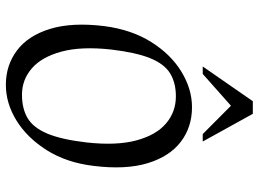

<svg xmlns="http://www.w3.org/2000/svg" viewBox="-134 -738 882 655"><g transform="rotate(90 307.5 -410.0)"><path d="M268.9 11.5Q201.9 11.5 151.4 -26.6Q100.9 -64.6 78 -139.5Q55.1 -214.4 68.5 -324Q80.5 -416.9 122.7 -484.1Q164.8 -551.3 224.1 -587.4Q283.3 -623.5 345.1 -623.5Q413.1 -623.5 463.1 -585.4Q513.1 -547.4 536.1 -472.6Q559 -397.8 545.5 -288Q534.3 -195.3 491.8 -128Q449.2 -60.7 390.5 -24.6Q331.7 11.5 268.9 11.5ZM302.4 -43.5Q350.9 -43.5 383.3 -63.2Q415.7 -82.9 435.7 -131Q455.6 -179.1 465.5 -264.1Q476.7 -366.1 458.5 -433.7Q440.2 -501.4 400.7 -534.9Q361.3 -568.5 308.1 -568.5Q261.8 -568.5 229.7 -548.8Q197.7 -529.1 178.1 -481Q158.6 -432.9 148.5 -347.9Q137.3 -245.9 155.5 -178.4Q173.8 -110.8 212.6 -77.2Q251.5 -43.5 302.4 -43.5ZM206.3 -660.1 324.8 -831H367.8L462.3 -660.1H436.9L340.2 -756.4L231.7 -660.1Z"/></g></svg>

Font: Ancizar Serif Light
Style: Italic
Weight: 300
Italic angle: -4°
Designer: Cesar Puertas, Viviana Monsalve, Julian Moncada, Julian Prieto, Jose Castro, Felipe Aragon, Mariel Hernandez, Sara Alarc
Version: Version 8.100